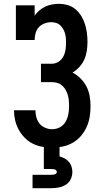

<svg xmlns="http://www.w3.org/2000/svg" viewBox="-20 -763 540 1003"><path d="M252 8Q226 8 200 3.5Q174 -1 150.5 -13Q127 -25 108.5 -44Q90 -63 77.5 -86Q65 -109 59 -135Q53 -161 53 -187H165Q165 -168 170 -150Q175 -132 186.5 -117.5Q198 -103 216 -95.5Q234 -88 252 -88Q267 -88 280.5 -92.5Q294 -97 305 -106Q316 -115 323 -127.5Q330 -140 334 -154Q338 -168 339.5 -182Q341 -196 341 -210Q341 -225 339.5 -239.5Q338 -254 334 -267.5Q330 -281 322.5 -294Q315 -307 304 -316.5Q293 -326 279 -330Q265 -334 250 -334H194V-430H250Q269 -430 285 -440Q301 -450 310 -466.5Q319 -483 322 -502Q325 -521 325 -539Q325 -552 324 -564.5Q323 -577 319.5 -589Q316 -601 309.5 -612Q303 -623 294 -631.5Q285 -640 272.5 -643.5Q260 -647 248 -647Q230 -647 212.5 -640.5Q195 -634 183 -621Q171 -608 166 -590Q161 -572 161 -554H63V-735H161V-681Q171 -696 185 -708Q199 -720 215.5 -728Q232 -736 250.5 -739.5Q269 -743 287 -743Q310 -743 333 -736.5Q356 -730 374 -715Q392 -700 404.5 -679.5Q417 -659 424 -636.5Q431 -614 434 -591Q437 -568 437 -544Q437 -521 433.5 -497.5Q430 -474 420.5 -452.5Q411 -431 395 -413.5Q379 -396 359 -384Q382 -372 401 -353Q420 -334 432 -310.5Q444 -287 448.5 -260.5Q453 -234 453 -208Q453 -180 448.5 -152.5Q444 -125 432.5 -99.5Q421 -74 402.5 -52.5Q384 -31 359.5 -17Q335 -3 307.5 2.5Q280 8 252 8ZM150 220V150H250Q254 150 258.5 149.5Q263 149 267 147.5Q271 146 274 142.5Q277 139 277 135Q277 131 274 127.5Q271 124 267 122.5Q263 121 258.5 120.5Q254 120 250 120H209V0H291V54Q305 58 317.5 64.5Q330 71 339.5 82Q349 93 353.5 107Q358 121 358 135Q358 155 349.5 173Q341 191 324.5 201.5Q308 212 288.5 216Q269 220 250 220Z"/></svg>

Font: Iosevka Gothic
Style: Bold
Weight: 700
Monospace: yes
Designer: Belleve Invis
Foundry: Belleve Invis
Version: Version 15.5.1; ttfautohint (v1.8.4)